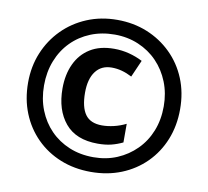

<svg xmlns="http://www.w3.org/2000/svg" viewBox="-81 -813 989 913"><g transform="rotate(10 414.0 -357.0)"><path d="M423 -128Q318 -128 265.5 -191Q213 -254 213 -358Q213 -425 237 -476.5Q261 -528 307.5 -557Q354 -586 423 -586Q460 -586 495 -577Q530 -568 561 -552L525 -470Q500 -483 476 -489.5Q452 -496 427 -496Q377 -496 349.5 -459.5Q322 -423 322 -357Q322 -287 347 -252Q372 -217 428 -217Q455 -217 485 -224Q515 -231 543 -245V-155Q516 -142 488 -135Q460 -128 423 -128ZM414 10Q334 10 267 -17Q200 -44 150.5 -93.5Q101 -143 74 -210Q47 -277 47 -357Q47 -435 74.5 -501.5Q102 -568 151.5 -618Q201 -668 268 -696Q335 -724 414 -724Q492 -724 558.5 -697Q625 -670 675.5 -620.5Q726 -571 753.5 -504Q781 -437 781 -357Q781 -277 754 -210Q727 -143 677.5 -93.5Q628 -44 561 -17Q494 10 414 10ZM414 -61Q476 -61 528 -83Q580 -105 619.5 -144.5Q659 -184 680.5 -238Q702 -292 702 -357Q702 -420 680.5 -474Q659 -528 620.5 -568Q582 -608 529 -630.5Q476 -653 414 -653Q351 -653 298 -631.5Q245 -610 206 -570.5Q167 -531 145.5 -476.5Q124 -422 124 -357Q124 -292 145.5 -238Q167 -184 205.5 -144.5Q244 -105 297 -83Q350 -61 414 -61Z"/></g></svg>

Font: Noto Sans Thai ExtraBold
Style: Regular
Weight: 800
Version: Version 2.001